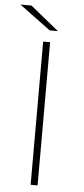

<svg xmlns="http://www.w3.org/2000/svg" viewBox="-59 -903 408 935"><g transform="rotate(5 145.0 -435.0)"><path d="M155 -757H195L56 -870H2ZM128 0H162V-700H128Z"/></g></svg>

Font: Talent ExtraLight
Style: Regular
Weight: 200
Designer: Mike Powis
Version: Version 1.001;hotconv 1.0.109;makeotfexe 2.5.65596